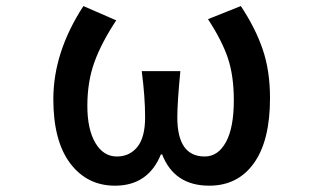

<svg xmlns="http://www.w3.org/2000/svg" viewBox="-20 -584 1040 617"><path d="M349.6 12.7Q259.8 12.7 205.6 -59.1Q151.4 -130.9 151.4 -265.6Q151.4 -416 248 -564.5L353.5 -518.6Q305.7 -446.3 283.2 -383.8Q260.7 -321.3 260.7 -244.1Q260.7 -168 286.6 -124.5Q312.5 -81.1 355.5 -81.1Q396.5 -81.1 421.4 -111.8Q446.3 -142.6 446.3 -207Q446.3 -272.5 435.5 -355.5H559.6Q549.8 -254.9 549.8 -207Q549.8 -81.1 637.7 -81.1Q680.7 -81.1 706.1 -127.4Q731.4 -173.8 731.4 -261.7Q731.4 -338.9 712.9 -395.5Q694.3 -452.1 648.4 -522.5L753.9 -564.5Q800.8 -494.1 824.2 -425.3Q847.7 -356.4 847.7 -268.6Q847.7 -131.8 795.9 -59.6Q744.1 12.7 652.3 12.7Q540 12.7 501 -87.9H497.1Q456.1 12.7 349.6 12.7Z"/></svg>

Font: GenEi Gothic M SemiBold
Style: Regular
Weight: 500
Designer: o_tamon (Modified); [Source Han Sans]
Ryoko NISHIZUKA  (kana & ideographs); Paul D. Hunt (Latin, Greek & Cyrillic); Wenl
Version: Version 1.1a;Original Version 1.004